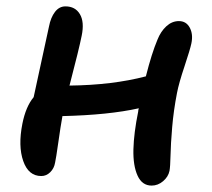

<svg xmlns="http://www.w3.org/2000/svg" viewBox="-20 -538 661 599"><path d="M108.9 11.2Q68.8 11.2 52.5 -35.6Q36.1 -82.5 49.8 -151.9Q60.5 -205.6 85 -234.9Q92.8 -271.5 109.4 -347.4Q126 -423.3 132.8 -455.1Q138.2 -483.4 151.4 -500.7Q164.6 -518.1 184.1 -518.1Q214.8 -518.1 229.2 -493.9Q243.7 -469.7 234.9 -426.8Q227.1 -387.2 196.8 -271Q330.6 -272.5 435.1 -299.8Q453.1 -371.1 471.2 -414.1Q481.4 -439.9 499 -456.1Q516.6 -472.2 538.1 -472.2Q561 -472.2 572 -451.7Q583 -431.2 577.1 -402.8Q573.2 -383.8 555.7 -331.3Q538.1 -278.8 532.2 -248Q521.5 -192.9 517.1 -140.6Q512.7 -88.4 512 -53Q511.2 -17.6 508.8 -4.9Q504.9 13.7 488.8 27.3Q472.7 41 453.1 41Q423.3 41 409.2 10Q395 -21 396.2 -72Q397.5 -123 411.1 -189.9Q411.1 -194.3 413.1 -200.2Q319.3 -179.2 174.8 -175.8Q168.9 -143.6 161.9 -93.5Q154.8 -43.5 151.9 -30.8Q148.9 -12.7 136.7 -0.7Q124.5 11.2 108.9 11.2Z"/></svg>

Font: Shantell Sans Irregular Bouncy
Style: Italic
Weight: 500
Italic angle: -11.31°
Designer: Stephen Nixon, Anya Danilova, Shantell Martin
Foundry: Arrow Type
Version: Version 1.006;[9816181b4]